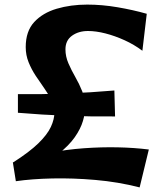

<svg xmlns="http://www.w3.org/2000/svg" viewBox="-20 -777 704 836"><path d="M113 -37 36 -69Q108 -115 147 -153Q186 -191 201.5 -224.5Q217 -258 217 -288Q217 -315 204 -341Q191 -367 172.5 -393Q154 -419 135.5 -447Q117 -475 104.5 -506Q92 -537 92 -572Q92 -641 129 -681Q166 -721 227 -739Q288 -757 360 -757Q424 -757 491.5 -745.5Q559 -734 619 -717L600 -556Q564 -583 522 -602Q480 -621 439 -631.5Q398 -642 363 -642Q322 -642 293.5 -621.5Q265 -601 265 -562Q265 -531 278 -501Q291 -471 308 -441.5Q325 -412 338 -379.5Q351 -347 351 -310Q351 -284 341 -250Q331 -216 305.5 -179.5Q280 -143 233.5 -106.5Q187 -70 113 -37ZM588 39Q494 15 395.5 6.5Q297 -2 207.5 0Q118 2 49 12L36 -70Q113 -96 191 -111Q269 -126 345 -131.5Q421 -137 492.5 -135.5Q564 -134 628 -126ZM481 -270Q270 -268 58 -286V-367Q163 -366 268.5 -370Q374 -374 478 -383Z"/></svg>

Font: Marhey Medium
Style: Regular
Weight: 500
Designer: Nur Syamsi & Bustanul Arifin
Foundry: Namelatype
Version: Version 1.000